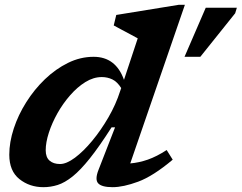

<svg xmlns="http://www.w3.org/2000/svg" viewBox="-20 -764 1002 796"><path d="M696 -102Q614.5 -33.5 552.8 -10.8Q491 12 447 12Q402 12 387.2 -3.8Q372.5 -19.5 388.5 -60L457 -236H442.5Q392 -157 352.8 -107.8Q313.5 -58.5 281 -32.5Q248.5 -6.5 219.2 2.8Q190 12 160 12Q102.5 12 60.5 -21.5Q18.5 -55 18.5 -122.5Q18.5 -174.5 37 -231Q55.5 -287.5 88.8 -340.2Q122 -393 166.2 -435.5Q210.5 -478 261.8 -503.2Q313 -528.5 368 -528.5Q460 -528.5 494 -433L551 -605Q542 -610 523.8 -619.8Q505.5 -629.5 485.5 -640.2Q465.5 -651 451.5 -658.5L462 -702L720.5 -744H746.5L520 -86.5Q556 -89.5 592.8 -102.2Q629.5 -115 671 -142ZM169.5 -141Q169.5 -112 185.5 -98Q201.5 -84 229 -84Q255.5 -84 290.8 -110.2Q326 -136.5 362.2 -180.2Q398.5 -224 429.5 -277.5Q460.5 -331 478 -386L482.5 -399Q466 -425 445.8 -434.8Q425.5 -444.5 402 -444.5Q367.5 -444.5 334 -423.8Q300.5 -403 270.8 -369Q241 -335 218.2 -294.5Q195.5 -254 182.5 -213.8Q169.5 -173.5 169.5 -141ZM745 -528.5 833 -732H962L955 -709L810.5 -528.5Z"/></svg>

Font: Newsreader 6pt SemiBold
Style: Italic
Weight: 600
Italic angle: -17°
Designer: Hugues Gentile
Foundry: Production Type
Version: Version 1.003; ttfautohint (v1.8.3)